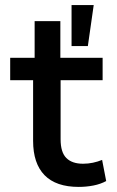

<svg xmlns="http://www.w3.org/2000/svg" viewBox="-20 -725 461 754"><path d="M289 9Q200 9 155 -37Q110 -83 110 -172V-410H20V-498H116V-642H217V-498H383V-410H218V-178Q218 -127 240.5 -104.5Q263 -82 306 -82Q326 -82 345 -86Q364 -90 381 -97L397 -14Q375 -2 347 3.5Q319 9 289 9ZM261 -544V-705H348L325 -544Z"/></svg>

Font: Nunito Sans 7pt SemiCondensed SemiBold
Style: Regular
Weight: 600
Width: 4
Designer: Vernon Adams
Foundry: Vernon Adams
Version: Version 3.101;gftools[0.9.27]